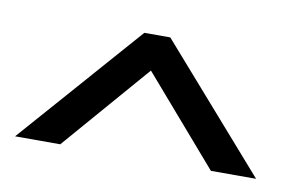

<svg xmlns="http://www.w3.org/2000/svg" viewBox="-38 -823 505 331"><g transform="rotate(10 214.0 -657.0)"><path d="M3.4 -549.8 191.9 -764.2H237.3L425.3 -549.8H346.2L214.4 -702.1L82.5 -549.8Z"/></g></svg>

Font: Spartan MB Med
Style: Regular
Weight: 500
Designer: Matt Bailey, Mirko Velimirovic
Foundry: Matt Bailey
Version: Version 1.005